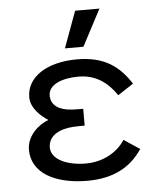

<svg xmlns="http://www.w3.org/2000/svg" viewBox="-51 -727 642 786"><g transform="rotate(-5 270.0 -334.0)"><path d="M503 -96 438 -139C405 -87 343 -56 277 -56C203 -56 135 -83 135 -134C135 -185 185 -207 238 -210C258 -211 270 -211 285 -211V-280C270 -280 258 -280 238 -281C187 -284 153 -305 153 -346C153 -391 209 -413 277 -413C345 -413 394 -380 433 -323L497 -365C452 -435 393 -484 277 -484C154 -484 69 -430 69 -346C69 -302 109 -266 139 -247C100 -233 49 -191 49 -132C49 -36 145 15 277 15C382 15 455 -23 503 -96ZM232 -533H308L387 -683H287Z"/></g></svg>

Font: Kreadon Medium
Style: Regular
Weight: 500
Designer: kohakuno
Foundry: StudioGnu
Version: Version 1.000;Glyphs 3.1.2 (3151)